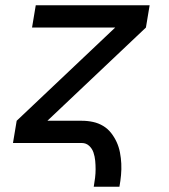

<svg xmlns="http://www.w3.org/2000/svg" viewBox="-20 -540 640 725"><path d="M334 165Q337 148 339 131.5Q341 115 341 99Q341 83 339.5 67Q338 51 333 36Q328 21 316.5 10.5Q305 0 289 0H29L43 -84L415 -436H101L115 -520H545L531 -436L159 -84H289Q311 -84 331.5 -79.5Q352 -75 369.5 -64.5Q387 -54 399.5 -38Q412 -22 420.5 -3.5Q429 15 433 36Q437 57 438 78Q439 99 437 121Q435 143 431 165Z"/></svg>

Font: Iosevka Custom Medium
Style: Italic
Weight: 500
Italic angle: -9°
Designer: Belleve Invis
Foundry: Belleve Invis
Version: Version 27.0.1